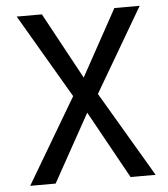

<svg xmlns="http://www.w3.org/2000/svg" viewBox="-52 -757 703 804"><g transform="rotate(-5 300.0 -355.5)"><path d="M305.2 -432.1 153.8 -710.9H47.9L254.4 -358.4L42.5 0H149.4L307.1 -284.2L464.4 0H569.8L358.4 -358.4L564.9 -710.9H458.5Z"/></g></svg>

Font: Roboto Mono
Style: Regular
Weight: 400
Monospace: yes
Designer: Google
Version: Version 3.000